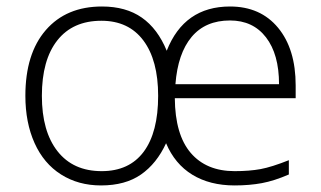

<svg xmlns="http://www.w3.org/2000/svg" viewBox="-20 -561 988 591"><path d="M702.1 9.8Q626 9.8 572 -23.2Q518.1 -56.2 491.2 -120.1Q462.4 -57.6 414.1 -23.9Q365.7 9.8 291 9.8Q221.2 9.8 168 -23.9Q114.7 -57.6 86.4 -120.6Q58.1 -183.6 58.1 -266.1Q58.1 -396 121.1 -468.5Q184.1 -541 293.9 -541Q367.7 -541 416.5 -506.8Q465.3 -472.7 493.2 -404.8Q546.9 -541 688 -541Q781.7 -541 835.9 -475.6Q890.1 -410.2 890.1 -297.9V-258.8H518.1Q519 -146.5 567.1 -90.3Q615.2 -34.2 702.1 -34.2Q747.6 -34.2 782 -40.5Q816.4 -46.9 869.1 -67.9V-23.9Q824.2 -4.4 786.1 2.7Q748 9.8 702.1 9.8ZM108.9 -266.1Q108.9 -156.7 157 -95.5Q205.1 -34.2 293 -34.2Q377.9 -34.2 422.4 -94Q466.8 -153.8 466.8 -266.1Q466.8 -375.5 421.4 -436.3Q376 -497.1 292 -497.1Q204.1 -497.1 156.5 -436.8Q108.9 -376.5 108.9 -266.1ZM688 -498Q612.3 -498 569.8 -447.3Q527.3 -396.5 520 -301.8H838.9Q838.9 -394 798.8 -446Q758.8 -498 688 -498Z"/></svg>

Font: Zoram GWebM Light
Style: Regular
Weight: 300
Foundry: Ascender Corporation
Version: Version 1.000